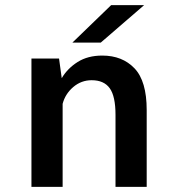

<svg xmlns="http://www.w3.org/2000/svg" viewBox="-20 -728 690 748"><path d="M102.5 0V-500H210L220.5 -423.5Q243 -461.5 282.5 -486.5Q322 -511.5 378.5 -511.5Q456.5 -511.5 504 -461.8Q551.5 -412 551.5 -299.5V0H430V-280.5Q430 -353 407.5 -384.2Q385 -415.5 337 -415.5Q296.5 -415.5 265.2 -388.8Q234 -362 224 -323.5V0ZM372.5 -562H262L413 -708H541.5Z"/></svg>

Font: Trispace Medium
Style: Regular
Weight: 500
Designer: Tyler Finck
Foundry: Etcetera Type Company
Version: Version 1.210; ttfautohint (v1.8.3)